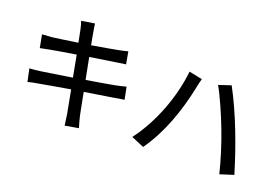

<svg xmlns="http://www.w3.org/2000/svg" viewBox="-107 -1093 2127 1471"><g transform="rotate(20 956.0 -357.5)"><path d="M844 -393C822 -386 791 -380 754 -372C708 -363 623 -349 531 -334L497 -509C583 -522 663 -534 706 -541C732 -545 765 -550 782 -552L764 -652C745 -646 715 -640 685 -634C648 -626 567 -613 480 -598C470 -648 464 -684 462 -696C457 -717 454 -747 451 -765L344 -748C352 -727 358 -705 363 -679C366 -665 373 -631 382 -583C295 -570 216 -558 181 -554C151 -552 124 -550 98 -548L118 -443C212 -463 306 -478 401 -493L434 -317C331 -301 233 -286 186 -279C160 -275 120 -271 96 -270L118 -167C139 -173 167 -179 206 -185C251 -194 348 -210 452 -228C468 -139 483 -67 487 -43C492 -14 495 16 500 50L610 31C600 2 592 -32 585 -59C579 -85 566 -157 549 -243C638 -257 722 -271 771 -278C808 -284 842 -291 864 -293Z M1017 -46 1121 -2C1238 -168 1306 -366 1347 -563C1351 -584 1359 -620 1366 -644L1258 -666C1236 -454 1147 -217 1017 -46ZM1637 -337C1676 -235 1716 -110 1741 -5L1851 -40C1789 -248 1700 -488 1597 -678L1498 -645C1539 -574 1599 -437 1637 -337Z"/></g></svg>

Font: Kinto Sans Med
Style: Regular
Weight: 500
Designer: Authors: Ryoko NISHIZUKA  (kana & ideographs); Paul D. Hunt (Latin, Greek & Cyrillic); Wenlong ZHANG  (bopomofo); Sandol
Foundry: Adobe Systems Incorporated, ookami Inc.
Version: Version 0.001